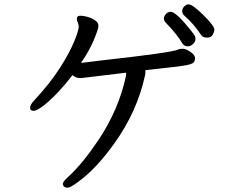

<svg xmlns="http://www.w3.org/2000/svg" viewBox="-20 -809 1040 882"><path d="M291 53.2Q269 53.2 269 34.2Q269 25.4 293.9 2.9Q357.9 -55.2 433.1 -167Q525.9 -306.2 559.1 -461.9V-475.1L352.1 -450.2Q327.1 -450.2 313 -463.9Q247.1 -377.9 182.1 -325.2Q148.9 -300.3 136.2 -299.8Q118.2 -299.8 118.2 -313Q118.2 -329.1 140.1 -351.1Q210 -426.3 254.9 -496.6Q299.8 -566.9 320.8 -618.4Q341.8 -669.9 341.8 -687Q339.8 -702.1 336.4 -708.5Q333 -714.8 333 -722.2Q333 -737.3 350.1 -736.8Q362.3 -736.8 380.6 -731.9Q398.9 -727.1 415.5 -716.6Q432.1 -706.1 432.1 -689.9Q432.1 -675.8 411.1 -625.5Q390.1 -575.2 352.1 -520L453.1 -532.2Q768.1 -567.4 797.9 -581.1Q803.7 -585 818.8 -585Q834 -585 855 -570.6Q876 -556.2 876 -542Q876 -528.8 869.4 -522Q862.8 -515.1 835.9 -509.5Q809.1 -503.9 647.9 -486.8V-479Q647.9 -470.2 646 -461.9Q609.9 -295.9 504.9 -149.9Q419.9 -30.8 336.9 27.8Q303.2 53.2 291 53.2ZM841.8 -596.2Q825.7 -596.2 816.9 -610.8Q794.9 -649.9 741.2 -705.1Q733.4 -712.9 732.9 -724.1Q732.9 -733.9 741.9 -744.4Q751 -754.9 764.2 -754.9Q789.1 -754.9 860.8 -664.1Q874 -647 876 -642.1Q877.9 -637.2 877.9 -627.9Q877.9 -618.2 866.9 -607.2Q856 -596.2 841.8 -596.2ZM931.2 -636.2Q912.1 -636.2 904.8 -647Q868.7 -701.2 826.2 -737.8Q817.4 -745.6 816.9 -758.8Q816.9 -770 826.4 -779.5Q835.9 -789.1 846.2 -789.1Q864.3 -789.1 914.6 -739.5Q964.8 -689.9 964.8 -672.9Q964.8 -665 958 -650.6Q951.2 -636.2 931.2 -636.2Z"/></svg>

Font: LXGW WenKai Screen R
Style: Regular
Weight: 400
Designer: Fontworks Inc.
Version: Version 1.235;May 31, 2022